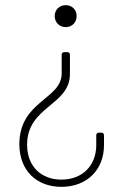

<svg xmlns="http://www.w3.org/2000/svg" viewBox="-20 -515 465 744"><path d="M235 -495C210 -495 192 -477 192 -453C192 -428 210 -410 235 -410C259 -410 277 -428 277 -453C277 -477 259 -495 235 -495ZM241 -313H229C223 -313 219 -309 219 -303V-230C219 -130 55 -124 55 44C55 144 120 209 218 209C316 209 383 144 383 47V9C383 3 379 -1 373 -1H363C357 -1 353 3 353 9V47C353 127 299 181 218 181C138 181 85 128 85 46C85 -104 251 -105 251 -229V-303C251 -309 247 -313 241 -313Z"/></svg>

Font: Barlow Thin
Style: Regular
Weight: 250
Designer: Jeremy Tribby
Foundry: Tribby Type
Version: Version 1.422;hotconv 1.0.109;makeotfexe 2.5.65596